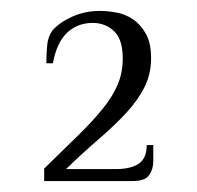

<svg xmlns="http://www.w3.org/2000/svg" viewBox="-20 -709 361 352"><path d="M192 -399Q220 -399 234.5 -409Q249 -419 249 -443H261V-413Q261 -399 253.5 -388Q246 -377 222 -377H61V-400Q97 -435 124 -461.5Q151 -488 169 -510.5Q187 -533 196 -554.5Q205 -576 205 -602Q205 -637 189 -652Q173 -667 150 -667Q122 -667 103 -649Q84 -631 77 -593H65Q65 -610 66.5 -626Q68 -642 76 -653Q89 -668 112.5 -678.5Q136 -689 163 -689Q177 -689 193.5 -686Q210 -683 224 -673.5Q238 -664 247.5 -647Q257 -630 257 -602Q257 -573 244.5 -548.5Q232 -524 210.5 -501Q189 -478 160.5 -453.5Q132 -429 101 -399Z"/></svg>

Font: Philosopher
Style: Regular
Weight: 400
Designer: Jovanny Lemonad
Foundry: Jovanny Lemonad
Version: Version 1.000